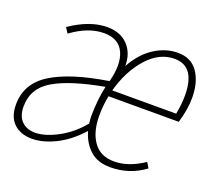

<svg xmlns="http://www.w3.org/2000/svg" viewBox="-118 -608 812 737"><g transform="rotate(20 288.5 -239.0)"><path d="M77 12Q30 12 2.5 -14.5Q-25 -41 -25 -91Q-25 -177 52.5 -225.5Q130 -274 282 -298Q302 -373 281 -418.5Q260 -464 200 -464Q136 -464 68 -414L54 -436Q133 -490 204 -490Q257 -490 288 -458Q319 -426 319 -373Q350 -430 396 -460Q442 -490 492 -490Q547 -490 574.5 -449.5Q602 -409 602 -345Q602 -299 585 -242H298Q290 -200 290 -161Q290 -94 318.5 -54Q347 -14 403 -14Q462 -14 524 -56L537 -34Q475 12 397 12Q344 12 313 -17Q282 -46 270 -90Q223 -38 172 -13Q121 12 77 12ZM80 -14Q121 -14 173 -42Q225 -70 264 -118Q262 -136 262 -145Q262 -214 275 -272Q138 -247 71.5 -207.5Q5 -168 5 -94Q5 -55 25.5 -34.5Q46 -14 80 -14ZM488 -464Q426 -464 376.5 -408.5Q327 -353 304 -268H565Q573 -310 573 -344Q573 -464 488 -464Z"/></g></svg>

Font: TypoPRO Source Code Pro
Style: Italic
Weight: 200
Italic angle: -11°
Monospace: yes
Designer: Paul D. Hunt, Teo Tuominen
Foundry: Adobe Systems Incorporated
Version: Version 1.030;PS 1.0;hotconv 1.0.84;makeotf.lib2.5.63406